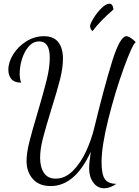

<svg xmlns="http://www.w3.org/2000/svg" viewBox="-20 -915 751 1034"><path d="M460 -7Q460 -38 469 -98Q384 87 253 87Q191 87 157 49Q123 11 123 -49Q123 -90 137.5 -148.5Q152 -207 182 -307Q215 -418 231.5 -485Q248 -552 248 -604Q248 -692 192 -692Q158 -692 134 -664Q110 -636 98 -595.5Q86 -555 86 -519Q86 -489 94 -470Q58 -470 41.5 -489Q25 -508 25 -539Q25 -581 51.5 -623Q78 -665 122 -692.5Q166 -720 216 -720Q269 -720 294 -688Q319 -656 319 -599Q319 -549 303.5 -488Q288 -427 256 -325Q226 -228 211 -169.5Q196 -111 196 -65Q196 -15 216.5 16Q237 47 280 47Q331 47 373 4.5Q415 -38 443.5 -100Q472 -162 487 -224Q541 -446 583.5 -583Q626 -720 661 -720Q669 -720 683 -711.5Q697 -703 711 -688Q693 -676 647 -549.5Q601 -423 564 -276Q527 -129 527 -42Q527 25 545 50Q563 75 607 75Q572 99 541 99Q505 99 482.5 68Q460 37 460 -7ZM465 -774Q465 -786 483.5 -816.5Q502 -847 526.5 -871Q551 -895 569 -895Q588 -895 591 -864Q517 -800 479 -748Q472 -751 468.5 -759.5Q465 -768 465 -774Z"/></svg>

Font: Dancing Script
Style: Regular
Weight: 400
Designer: Pablo Impallari
Foundry: Pablo Impallari
Version: Version 2.000